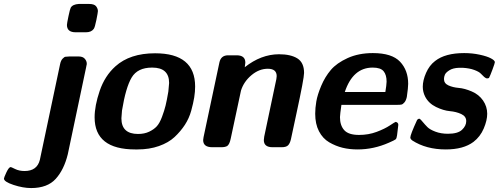

<svg xmlns="http://www.w3.org/2000/svg" viewBox="-123 -743 2518 969"><path d="M-103 158.2Q-103 153.3 -90.6 126.7Q-78.1 100.1 -68.8 100.1Q-66.9 100.1 -46.4 110.1Q-25.9 120.1 1 120.1Q64 120.1 78.1 64L180.2 -418.9Q184.1 -438 193.1 -447Q202.1 -456.1 207 -456.5Q211.9 -457 227.1 -458H273.9Q294.9 -458 304.9 -446.5Q314.9 -435.1 314.9 -421.9Q314.9 -418.9 314.5 -416.5Q314 -414.1 313 -410.6Q312 -407.2 312 -404.8L219.2 35.2Q200.2 113.3 158.2 159.7Q116.2 206.1 34.2 206.1Q-6.8 206.1 -54.9 190.2Q-103 174.3 -103 158.2ZM214.8 -617.2Q214.8 -624 222.4 -660.4Q230 -696.8 233.9 -704.1Q243.7 -721.2 274.9 -723.1H326.2Q353 -723.1 362.1 -711.2Q371.1 -699.2 371.1 -687Q371.1 -680.2 363.5 -642.6Q356 -605 350.1 -597.2Q337.9 -580.1 311 -580.1H258.8Q214.8 -580.1 214.8 -617.2Z M354.5 -150.9Q354.5 -209 380.1 -284.4Q405.8 -359.9 459.5 -408.2Q532.7 -474.1 659.7 -474.1Q861.8 -474.1 861.8 -306.2Q861.8 -280.3 857.2 -251.2Q852.5 -222.2 842 -184.1Q831.5 -146 810.1 -113Q788.6 -80.1 758.1 -51.5Q727.5 -22.9 679.2 -5.9Q630.9 11.2 570.8 11.2H559.6Q354.5 11.2 354.5 -150.9ZM489.7 -146Q489.7 -66.9 573.7 -66.9Q606 -66.9 629.9 -78.4Q653.8 -89.8 668.2 -105.5Q682.6 -121.1 694.6 -153.1Q706.5 -185.1 712.6 -210Q718.8 -234.9 726.6 -280.8Q730.5 -316.9 730.5 -324.2Q730.5 -401.9 645.5 -401.9Q645 -401.9 644.5 -401.9Q571.3 -401.9 541.5 -351.8Q511.7 -301.8 492.7 -185.1Q489.7 -151.9 489.7 -146Z M902.3 -36.1Q902.3 -41 904.3 -50.8L984.4 -428.2Q992.2 -463.9 1028.3 -463.9Q1028.8 -463.9 1029.3 -463.9H1071.3Q1115.2 -463.9 1115.2 -426.8Q1115.2 -421.9 1112.3 -403.8Q1194.3 -468.8 1284.7 -469.2Q1344.7 -469.2 1378.2 -448Q1411.6 -426.8 1411.6 -375Q1411.6 -348.1 1373.5 -171.9Q1356.4 -91.8 1345.2 -40Q1340.3 -19 1330.8 -9.5Q1321.3 0 1298.3 0H1252.4Q1208.5 0 1208.5 -36.1Q1208.5 -41 1210.4 -53.2L1266.6 -319.8Q1273.4 -347.7 1273.4 -358.9Q1273.4 -396 1228.5 -396Q1184.6 -396 1146 -363.5Q1107.4 -331.1 1093.3 -286.1L1041.5 -43.9Q1035.6 -14.2 1023.4 -5.9Q1012.2 0 994.6 0H948.2Q902.3 0 902.3 -36.1Z M1467.8 -168.9Q1467.8 -197.8 1473.4 -231Q1479 -264.2 1498 -309.6Q1517.1 -355 1546.6 -389.9Q1576.2 -424.8 1631.6 -450Q1687 -475.1 1758.8 -475.1Q1855 -475.1 1896 -431.6Q1937 -388.2 1937 -319.8Q1937 -300.8 1930.2 -253.9Q1926.3 -235.8 1918.2 -226.3Q1910.2 -216.8 1903.1 -215.3Q1896 -213.9 1883.8 -213.9H1600.1Q1593.3 -167 1592.8 -151.9Q1592.8 -109.9 1614.5 -85.9Q1636.2 -62 1689 -62Q1736.8 -62 1777.8 -77.4Q1818.8 -92.8 1844.5 -109.9Q1870.1 -127 1874 -127.9Q1887.2 -125 1887.2 -112.8Q1887.2 -107.9 1880.9 -60.1Q1878.9 -43.9 1873.5 -39.6Q1868.2 -35.2 1839.8 -22.9Q1762.7 11.2 1682.1 11.2Q1641.1 11.2 1606 2.7Q1570.8 -5.9 1538.3 -24.9Q1505.9 -43.9 1486.8 -80.6Q1467.8 -117.2 1467.8 -168.9ZM1617.2 -278.8H1821.8Q1827.6 -313 1828.1 -331.1Q1828.1 -365.2 1813 -383.5Q1797.9 -401.9 1757.8 -401.9Q1658.2 -401.9 1617.2 -278.8Z M1947.8 -48.8Q1947.8 -63 1981.9 -137.2Q1984.9 -142.1 1991.7 -144L1995.6 -143.1Q1999.5 -141.1 2010.7 -127.4Q2022 -113.8 2034.4 -101.3Q2046.9 -88.9 2074.7 -78.4Q2102.5 -67.9 2137.7 -67.9Q2187.5 -67.9 2208.7 -87.9Q2230 -107.9 2230 -131.8Q2230 -155.8 2204.8 -167.5Q2179.7 -179.2 2147.2 -182.1Q2114.7 -185.1 2077.6 -203.1Q2040.5 -221.2 2022.9 -254.9Q2010.7 -278.8 2010.7 -305.2Q2010.7 -337.4 2027.3 -375.2Q2043.9 -413.1 2072.8 -435.1Q2123.5 -475.1 2219.7 -475.1Q2260.7 -475.1 2297.9 -467Q2335 -459 2354.7 -448.5Q2374.5 -438 2374.5 -429.2Q2374.5 -424.3 2362.5 -392.1Q2350.6 -359.9 2344.7 -349.1Q2336.9 -347.2 2335.9 -347.2Q2329.1 -347.2 2320.8 -354.5Q2312.5 -361.8 2303.7 -371.3Q2294.9 -380.9 2270.8 -389.9Q2246.6 -398.9 2211.9 -400.9H2193.8Q2163.1 -399.9 2145 -388.4Q2127 -377 2122.3 -366Q2117.7 -355 2117.7 -344.2Q2117.7 -322.3 2140.1 -312Q2162.6 -301.8 2192.1 -299.3Q2221.7 -296.9 2257.8 -281.5Q2293.9 -266.1 2314.9 -235.8Q2335.9 -205.1 2335.9 -168.9Q2335.9 -135.7 2318.4 -94.5Q2300.8 -53.2 2266.6 -26.9Q2215.8 11.2 2127 11.2Q2027.8 11.2 1957.5 -34.2Q1947.8 -42 1947.8 -48.8Z"/></svg>

Font: CMU Sans Serif
Style: BoldOblique
Weight: 700
Italic angle: -12°
Version: Version 0.7.0